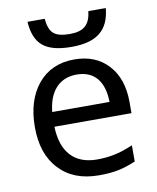

<svg xmlns="http://www.w3.org/2000/svg" viewBox="-86 -824 735 901"><g transform="rotate(-10 282.0 -374.0)"><path d="M291 -606C410.6 -606 470.2 -652.3 480 -757.8H397C389.6 -693.8 359.9 -667 293 -667C256.3 -667 230.5 -673.8 215.8 -687C200.7 -700.2 191.9 -724.1 189 -757.8H106.9C110.4 -704.1 126 -665.5 154.8 -641.6C183.1 -617.7 228.5 -606 291 -606ZM313 9.8C348.6 9.8 379.4 7.3 405.3 2C431.2 -3.4 459 -12.2 488.8 -24.9V-102.1C454.1 -87.4 424.3 -77.6 398.4 -72.8C372.6 -67.4 345.7 -64.9 316.9 -64.9C209.5 -64.9 149.4 -129.4 146 -251H513.2V-304.2C513.2 -378.4 493.2 -437.5 453.1 -481C413.1 -524.4 359.4 -545.9 292 -545.9C219.2 -545.9 161.6 -520.5 119.1 -469.7C76.7 -418.5 55.2 -350.1 55.2 -264.2C55.2 -178.7 78.1 -111.8 124 -63.5C169.4 -14.6 232.4 9.8 313 9.8ZM291 -474.1C373 -474.1 419.4 -420.9 420.9 -320.8H147.9C157.2 -417 207 -474.1 291 -474.1Z"/></g></svg>

Font: Noto Reveo Sans
Style: Regular
Weight: 400
Designer: Monotype Design team
Foundry: Monotype Imaging Inc.
Version: Version 1.04